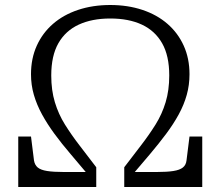

<svg xmlns="http://www.w3.org/2000/svg" viewBox="-20 -748 882 768"><path d="M421 -728Q351 -728 292.5 -708.5Q234 -689 192 -652.5Q150 -616 127 -565Q104 -514 104 -451Q104 -408 115.5 -368.5Q127 -329 148 -290.5Q169 -252 198 -212.5Q227 -173 263 -131Q299 -89 339 -41L343 -60H235Q194 -60 168.5 -64Q143 -68 131 -78Q119 -88 116 -106L104 -202H53V0H365V-79Q330 -125 298 -166.5Q266 -208 240 -249.5Q214 -291 199.5 -339Q185 -387 185 -446Q185 -525 213.5 -575Q242 -625 295 -649.5Q348 -674 421 -674Q495 -674 547.5 -649.5Q600 -625 628.5 -575Q657 -525 657 -446Q657 -387 642.5 -339Q628 -291 602 -249.5Q576 -208 544 -166.5Q512 -125 477 -79V0H789V-202H738L726 -106Q724 -88 711.5 -78Q699 -68 673.5 -64Q648 -60 607 -60H499L503 -41Q544 -89 579.5 -131Q615 -173 644.5 -212.5Q674 -252 695 -290.5Q716 -329 727 -368.5Q738 -408 738 -451Q738 -514 715 -565Q692 -616 650 -652.5Q608 -689 549.5 -708.5Q491 -728 421 -728Z"/></svg>

Font: Roboto Serif Light
Style: Regular
Weight: 300
Designer: Greg Gazdowicz
Foundry: Commercial Type
Version: Version 1.008